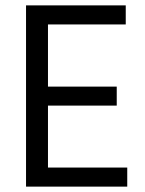

<svg xmlns="http://www.w3.org/2000/svg" viewBox="-20 -694 541 714"><path d="M95.4 0V-70.9H453.2V0ZM76.8 0V-674H158.4V0ZM95.4 -301.3V-371.9H414.1V-301.3ZM95.4 -603.1V-674H447.6V-603.1Z"/></svg>

Font: Hind Variable Light
Style: Regular
Weight: 300
Designer: Manushi Parikh, Satya Rajpurohit
Foundry: Indian Type Foundry
Version: Version 3.000